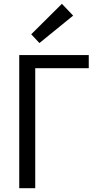

<svg xmlns="http://www.w3.org/2000/svg" viewBox="-20 -984 538 1008"><path d="M165 -626H446V-695H81V4H165ZM305 -964 144 -804 187 -758 364 -902Z"/></svg>

Font: Repo
Style: Regular
Weight: 400
Designer: Stefan Peev
Foundry: Context Ltd
Version: Version 0.000